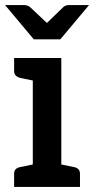

<svg xmlns="http://www.w3.org/2000/svg" viewBox="-29 -741 373 761"><path d="M101 0V-511H214V0ZM27 0V-52Q27 -64 33.5 -70.5Q40 -77 52 -79L115 -92L127 0ZM188 0 200 -92 263 -79Q275 -77 281.5 -70.5Q288 -64 288 -52V0ZM127 -511 115 -419 52 -432Q40 -435 33.5 -441.5Q27 -448 27 -460V-511ZM324 -721 210 -585H105L-9 -721H66Q80 -721 90 -713L157 -650L222 -713Q226 -717 232.5 -719Q239 -721 246 -721Z"/></svg>

Font: Aleo SemiBold
Style: Regular
Weight: 600
Designer: Alessio Laiso
Foundry: Alessio Laiso
Version: Version 2.001;gftools[0.9.29]